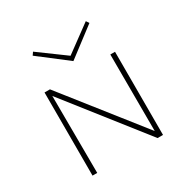

<svg xmlns="http://www.w3.org/2000/svg" viewBox="-152 -788 896 920"><g transform="rotate(-30 296.0 -328.5)"><path d="M296 -521 140 -641 151 -657 297 -550 443 -657 454 -641ZM491 -460V0H461L125 -427L127 0H101V-460H131L466 -36L465 -460Z"/></g></svg>

Font: Ysabeau SC Extralight
Style: Regular
Weight: 200
Designer: Christian Thalmann (Catharsis Fonts)
Version: Version 0.003